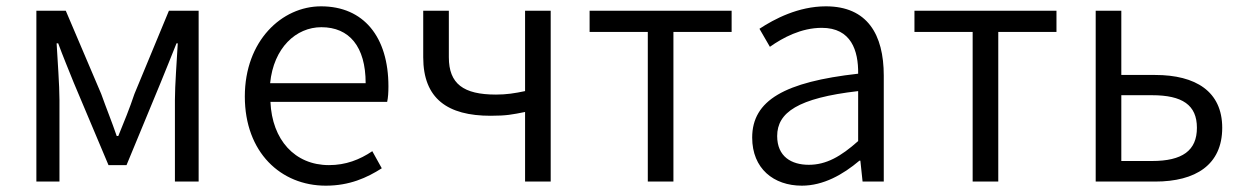

<svg xmlns="http://www.w3.org/2000/svg" viewBox="-20 -574 3932 607"><path d="M95 0H168V-258C168 -305 162 -382 159 -437H164C179 -396 197 -353 213 -313L323 -52H380L488 -313C504 -353 522 -396 538 -437H542C539 -382 533 -305 533 -258V0H608V-540H514L405 -277C390 -232 372 -188 354 -144H349C334 -188 316 -232 300 -277L188 -540H95Z M1010 13C1085 13 1140 -12 1187 -42L1157 -96C1117 -69 1073 -52 1020 -52C912 -52 840 -132 835 -252H1204C1207 -265 1208 -283 1208 -301C1208 -457 1130 -554 995 -554C871 -554 754 -445 754 -269C754 -92 868 13 1010 13ZM834 -311C845 -423 916 -488 996 -488C1084 -488 1136 -427 1136 -311Z M1640 0H1721V-540H1640V-286C1607 -279 1581 -275 1548 -275C1445 -275 1399 -309 1399 -393V-540H1318V-393C1318 -262 1395 -208 1531 -208C1581 -208 1600 -212 1640 -220Z M2028 0H2109V-473H2293V-540H1844V-473H2028Z M2515 13C2583 13 2645 -22 2697 -66H2700L2707 0H2774V-335C2774 -465 2722 -554 2591 -554C2504 -554 2428 -514 2381 -483L2414 -426C2455 -455 2513 -486 2578 -486C2671 -486 2694 -414 2693 -341C2461 -315 2358 -257 2358 -139C2358 -41 2426 13 2515 13ZM2537 -53C2482 -53 2437 -79 2437 -144C2437 -218 2502 -264 2693 -286V-128C2638 -79 2592 -53 2537 -53Z M3055 0H3136V-473H3320V-540H2871V-473H3055Z M3444 0H3632C3760 0 3844 -53 3844 -170C3844 -285 3760 -337 3632 -337H3525V-540H3444ZM3525 -65V-273H3622C3718 -273 3764 -242 3764 -170C3764 -98 3718 -65 3622 -65Z"/></svg>

Font: Genne Gothic Normal
Style: Regular
Weight: 350
Designer: Ryoko NISHIZUKA (kana & ideographs); Paul D. Hunt (Latin, Greek & Cyrillic); Wenlong ZHANG (bopomofo); Sandoll Communica
Foundry: Adobe Systems Incorporated
Version: Version 1.004;PS 1.004;hotconv 16.6.51;makeotf.lib2.5.65220